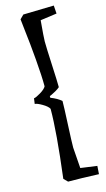

<svg xmlns="http://www.w3.org/2000/svg" viewBox="-135 -811 542 980"><g transform="rotate(-15 136.0 -320.5)"><path d="M107 -261Q100 -275 73.5 -290.5Q47 -306 35 -306L39 -335Q48 -335 74 -350.5Q100 -366 107 -380Q107 -433 99.5 -523.5Q92 -614 84 -678L77 -742L97 -762L259 -766L262 -723L175 -711Q167 -621 167 -601Q167 -571 171.5 -479Q176 -387 176 -357Q167 -349 153 -341Q139 -333 130 -329L120 -325V-316Q156 -302 176 -284Q176 -254 171.5 -162Q167 -70 167 -40L175 70L262 82L259 125Q166 121 97 121L77 101Q107 -141 107 -261Z"/></g></svg>

Font: Andada
Style: Regular
Weight: 400
Designer: Carolina Giovagnoli
Foundry: Carolina Giovagnoli
Version: Version 1.003